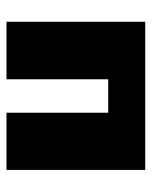

<svg xmlns="http://www.w3.org/2000/svg" viewBox="42 -509 467 591"><g transform="rotate(90 275.5 -213.5)"><path d="M327 0V-427H503V0ZM47 0V-427H224V0ZM135 -313V-427H410V-313Z"/></g></svg>

Font: Ysabeau Infant Black
Style: Regular
Weight: 900
Designer: Christian Thalmann (Catharsis Fonts)
Version: Version 2.001;gftools[0.9.30]; featfreeze: ss01,ss02,lnum